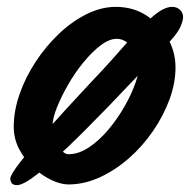

<svg xmlns="http://www.w3.org/2000/svg" viewBox="-20 -549 553 559"><path d="M491 -353Q491 -307 473.5 -259.5Q456 -212 425.5 -167.5Q395 -123 355 -88Q315 -53 270 -32.5Q225 -12 179 -12Q157 -12 129.5 -25Q102 -38 77 -61Q52 -84 36 -114.5Q20 -145 20 -180Q20 -226 37 -275Q54 -324 84 -369.5Q114 -415 152 -451Q190 -487 232.5 -508Q275 -529 317 -529Q368 -529 407 -503.5Q446 -478 468.5 -438Q491 -398 491 -353ZM133 -183Q133 -149 149 -124.5Q165 -100 179 -100Q209 -100 239 -120Q269 -140 295.5 -171.5Q322 -203 342.5 -239Q363 -275 374.5 -308Q386 -341 386 -363Q386 -375 377 -392.5Q368 -410 353 -423Q338 -436 320 -436Q298 -436 273 -417Q248 -398 223 -367.5Q198 -337 178 -302Q158 -267 145.5 -235.5Q133 -204 133 -183ZM513 -499Q513 -489 505.5 -471.5Q498 -454 475 -429Q370 -316 297 -240.5Q224 -165 175.5 -119Q127 -73 98 -49.5Q69 -26 53.5 -18Q38 -10 30 -10Q18 -10 14 -16Q10 -22 10 -29Q10 -40 40 -78.5Q70 -117 119 -172Q168 -227 224 -287Q286 -352 334 -407Q382 -462 418.5 -495.5Q455 -529 481 -529Q495 -529 504 -520.5Q513 -512 513 -499Z"/></svg>

Font: Kalam Variable Light
Style: Regular
Weight: 300
Designer: Lipi Raval, Jonny Pinhorn
Foundry: Indian Type Foundry
Version: Version 3.000